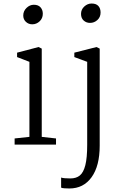

<svg xmlns="http://www.w3.org/2000/svg" viewBox="-20 -821 684 1090"><path d="M63 0ZM223 -743Q223 -717 205 -700Q187 -683 163 -683Q142 -683 127 -697Q112 -711 112 -733Q112 -758 130.5 -776Q149 -794 172 -794Q197 -794 210 -779.5Q223 -765 223 -743ZM217 -545V-44L298 -35V0H63V-35L147 -44V-470L77 -497V-522L199 -554ZM551 -750Q551 -724 533 -707.5Q515 -691 491 -691Q470 -691 455 -704.5Q440 -718 440 -742Q440 -767 458.5 -784Q477 -801 500 -801Q526 -801 538.5 -787Q551 -773 551 -750ZM546 -545V6Q546 121 500 185Q454 249 374 249Q363 249 346.5 248Q330 247 327 244V187Q341 192 379 192Q413 192 433.5 175Q454 158 464.5 116.5Q475 75 475 1V-470L402 -497V-522L528 -554Z"/></svg>

Font: Martel Light
Style: Regular
Weight: 300
Designer: Dan Reynolds
Foundry: Dan Reynolds
Version: Version 1.001; ttfautohint (v1.1) -l 5 -r 5 -G 72 -x 0 -D la